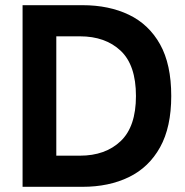

<svg xmlns="http://www.w3.org/2000/svg" viewBox="-20 -720 713 740"><path d="M67 0V-700H298Q400 -700 477 -663Q554 -626 597 -549Q640 -472 640 -350Q640 -230 597 -152.5Q554 -75 477 -37.5Q400 0 298 0ZM197 -120H288Q386 -120 445 -176Q504 -232 504 -350Q504 -469 445 -524.5Q386 -580 288 -580H197Z"/></svg>

Font: Zen Kaku Gothic Antique Black
Style: Regular
Weight: 900
Designer: Yoshimichi Ohira
Foundry: Positype
Version: Version 1.001